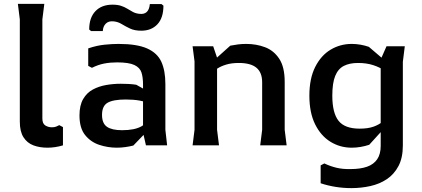

<svg xmlns="http://www.w3.org/2000/svg" viewBox="-20 -748 2170 988"><path d="M304 -94V0Q284 6 264 9Q244 12 224 12Q184 12 152 0Q120 -12 101 -41.5Q82 -71 82 -122V-648L72 -728H208L198 -648V-138Q198 -112 213 -102.5Q228 -93 247 -93Q260 -93 269 -96.5Q278 -100 285 -104Z M731 0 716 -66V-313Q716 -350 708 -375Q700 -400 671.5 -413.5Q643 -427 582 -427Q547 -427 516 -421Q485 -415 453 -399L434 -409V-499Q478 -514 518 -518Q558 -522 590 -522Q685 -522 737.5 -498.5Q790 -475 810.5 -429.5Q831 -384 831 -316V-80L840 0ZM581 12Q535 12 491 -2.5Q447 -17 418 -53Q389 -89 389 -154Q389 -206 408 -238.5Q427 -271 458 -287.5Q489 -304 526 -310.5Q563 -317 601 -317Q620 -317 640.5 -316Q661 -315 681 -312L756 -270V-211Q729 -225 698 -230.5Q667 -236 627 -236Q563 -236 534 -219.5Q505 -203 505 -157Q505 -113 530.5 -95.5Q556 -78 608 -78Q673 -78 708 -98Q743 -118 759 -146L770 -107L666 1Q646 6 624 9Q602 12 581 12ZM559 -724Q585 -724 603 -718Q621 -712 635.5 -703Q650 -694 664 -686.5Q678 -679 696 -677Q746 -670 751 -727H811L821 -719Q821 -656 790 -623Q759 -590 707 -590Q673 -590 649.5 -601Q626 -612 606.5 -624Q587 -636 565 -638Q539 -641 524.5 -626.5Q510 -612 509 -588H449L439 -596Q439 -657 471 -690.5Q503 -724 559 -724Z M1319 0 1329 -80V-325Q1329 -375 1299.5 -399.5Q1270 -424 1209 -424Q1171 -424 1143.5 -415.5Q1116 -407 1098 -395Q1080 -383 1068 -371V-426L1165 -513Q1185 -517 1205 -519.5Q1225 -522 1247 -522Q1299 -522 1344 -505Q1389 -488 1417 -445.5Q1445 -403 1445 -327V-80L1455 0ZM971 0 981 -80V-432L971 -510H1077L1097 -451V-80L1107 0Z M1788 220Q1746 220 1706 213.5Q1666 207 1630 195V103L1649 93Q1678 107 1710.5 115Q1743 123 1784 122Q1834 122 1868.5 110Q1903 98 1921 71.5Q1939 45 1939 3V-442L1969 -510H2063L2053 -430V0Q2053 64 2030.5 106.5Q2008 149 1970.5 174Q1933 199 1885.5 209.5Q1838 220 1788 220ZM1790 12Q1730 12 1680.5 -18.5Q1631 -49 1601.5 -108.5Q1572 -168 1572 -256Q1572 -344 1602 -403.5Q1632 -463 1681.5 -492.5Q1731 -522 1790 -522Q1813 -522 1835.5 -518Q1858 -514 1878 -507L2001 -402V-346Q1985 -366 1960.5 -383.5Q1936 -401 1901.5 -412.5Q1867 -424 1822 -424Q1779 -424 1749.5 -409Q1720 -394 1705 -357.5Q1690 -321 1690 -256Q1690 -167 1722 -126.5Q1754 -86 1831 -86Q1873 -86 1901.5 -96Q1930 -106 1948.5 -122Q1967 -138 1978 -155V-111L1880 -3Q1859 4 1836 8Q1813 12 1790 12Z"/></svg>

Font: AR One Sans SemiBold
Style: Regular
Weight: 600
Designer: Niteesh Yadav
Foundry: Niteesh Yadav
Version: Version 1.001;gftools[0.9.33]